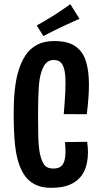

<svg xmlns="http://www.w3.org/2000/svg" viewBox="-20 -904 490 930"><path d="M228.4 5.8Q180.8 5.8 148.1 -11.2Q115.4 -28.2 95.8 -59.4Q76.2 -90.6 65 -133Q57.2 -162.8 53.3 -197.8Q49.4 -232.8 47.8 -272.1Q46.2 -311.4 46.2 -353.2Q46.2 -381 47.3 -408.4Q48.4 -435.8 51 -461.6Q53.6 -487.4 57.7 -511.6Q61.8 -535.8 68.4 -557.2Q81.2 -601.8 102.9 -635.1Q124.6 -668.4 159.2 -686.8Q193.8 -705.2 243.2 -705.2Q309.8 -705.2 346.1 -679.2Q382.4 -653.2 396.6 -606.2Q410.8 -559.2 410.8 -495.4Q410.8 -462.4 408 -426Q405.2 -389.6 400.4 -350.8L288.8 -351.2Q291.2 -380 293.1 -406.3Q295 -432.6 296.2 -457.1Q297.4 -481.6 297.4 -502.8Q297.4 -537.6 292.5 -562.4Q287.6 -587.2 275.4 -600.3Q263.2 -613.4 240.4 -613.4Q211.2 -613.4 195 -588.1Q178.8 -562.8 171.8 -518.4Q169 -500.4 167.6 -478.5Q166.2 -456.6 165.5 -432.9Q164.8 -409.2 164.6 -383.8Q164.4 -358.4 164.4 -332.4Q164.4 -284.2 165.3 -243.5Q166.2 -202.8 170.8 -173.2Q178.2 -130.2 192.1 -108.9Q206 -87.6 237.6 -87.6Q261 -87.6 273.7 -96.9Q286.4 -106.2 291.8 -124.9Q297.2 -143.6 297.2 -171.6Q297.2 -180.8 296.5 -192.4Q295.8 -204 294.8 -215.8L402.2 -217Q404.2 -204 405.1 -190.8Q406 -177.6 406 -165.8Q406 -111.8 387.3 -73.6Q368.6 -35.4 329.3 -14.8Q290 5.8 228.4 5.8ZM190.6 -729.2 157.8 -780.4Q176.6 -791.2 196.9 -802.9Q217.2 -814.6 238 -827.8Q252.2 -837 266.1 -846.1Q280 -855.2 293.9 -864.9Q307.8 -874.6 320.6 -883.8L365 -813Q349.2 -805.8 333.5 -798.7Q317.8 -791.6 302.7 -784.8Q287.6 -778 273 -770.8Q259 -764.2 244.9 -757.3Q230.8 -750.4 217.4 -743.5Q204 -736.6 190.6 -729.2Z"/></svg>

Font: Truculenta
Style: Regular
Weight: 400
Designer: Ivan Castro, Eva Sanz & Omnibus-Type Team
Foundry: Omnibus-Type
Version: Version 1.002